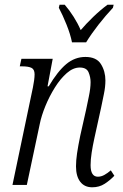

<svg xmlns="http://www.w3.org/2000/svg" viewBox="-20 -786 524 816"><path d="M372 10Q339 10 321 -13.5Q303 -37 303 -79Q303 -104 307.5 -134.5Q312 -165 321 -209L346 -320Q350 -340 357.5 -375.5Q365 -411 365 -437Q365 -458 356.5 -478.5Q348 -499 319 -499Q291 -499 264 -475.5Q237 -452 213.5 -414.5Q190 -377 173 -335.5Q156 -294 149 -259L94 0H33L120 -415Q123 -429 125 -444.5Q127 -460 127 -470Q127 -491 114 -497.5Q101 -504 74 -504H64L71 -536H204L182 -419H187Q225 -483 261.5 -513.5Q298 -544 343 -544Q390 -544 409 -513.5Q428 -483 428 -444Q428 -417 421.5 -386Q415 -355 410 -330L381 -198Q374 -166 369.5 -137Q365 -108 365 -84Q365 -35 396 -35Q410 -35 423.5 -42.5Q437 -50 451 -62L466 -39Q448 -20 425 -5Q402 10 372 10ZM286 -606Q279 -641 262.5 -682Q246 -723 230 -753L233 -766H255Q275 -743 293 -714.5Q311 -686 323 -658Q346 -685 376 -714Q406 -743 437 -766H463L460 -753Q429 -720 398.5 -681Q368 -642 346 -606Z"/></svg>

Font: Noto Serif Condensed Light
Style: Italic
Weight: 300
Width: 3
Italic angle: -12°
Designer: Monotype Design Team
Foundry: Monotype Imaging Inc.
Version: Version 2.014; ttfautohint (v1.8.4.7-5d5b)